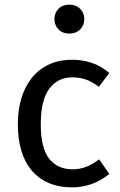

<svg xmlns="http://www.w3.org/2000/svg" viewBox="-20 -797 516 829"><path d="M293 -66Q322 -66 349 -75.5Q376 -85 408 -109L452 -46Q415 -16 374.5 -2Q334 12 292 12Q233 12 189 -7.5Q145 -27 115.5 -62.5Q86 -98 71.5 -148.5Q57 -199 57 -261Q57 -321 72 -371.5Q87 -422 116.5 -459.5Q146 -497 190 -518Q234 -539 293 -539Q335 -539 375 -526Q415 -513 452 -482L407 -422Q375 -446 348.5 -454.5Q322 -463 293 -463Q229 -463 192.5 -413.5Q156 -364 156 -261Q156 -157 192.5 -111.5Q229 -66 293 -66ZM344 -715Q344 -688 326 -670Q308 -652 279 -652Q250 -652 232.5 -670Q215 -688 215 -715Q215 -741 232.5 -759Q250 -777 279 -777Q308 -777 326 -759Q344 -741 344 -715Z"/></svg>

Font: Feura Sans
Style: Regular
Weight: 400
Designer: Carrois Corporate & Edenspiekermann
Foundry: Carrois Corporate GbR & Edenspiekermann AG
Version: Version 1.001